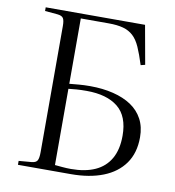

<svg xmlns="http://www.w3.org/2000/svg" viewBox="-81 -795 792 868"><g transform="rotate(10 315.0 -361.5)"><path d="M59 0V-18L119 -23Q138 -25 144 -36Q150 -47 150 -74V-653Q150 -679 143.5 -689Q137 -699 117 -701L59 -706V-723H515L547 -545L527 -540Q512 -588 498 -619.5Q484 -651 465 -668.5Q446 -686 419 -693.5Q392 -701 352 -701H224V-401Q245 -403 268 -405Q291 -407 319 -407Q377 -407 425.5 -395Q474 -383 508.5 -360Q543 -337 562 -301.5Q581 -266 581 -218Q581 -146 546.5 -97.5Q512 -49 449.5 -24.5Q387 0 302 0ZM298 -23Q363 -23 408.5 -43.5Q454 -64 478 -106Q502 -148 502 -211Q502 -301 451 -342Q400 -383 307 -383Q280 -383 260.5 -381.5Q241 -380 224 -378V-28Q235 -27 256.5 -25Q278 -23 298 -23Z"/></g></svg>

Font: Literata 60pt Light
Style: Regular
Weight: 300
Designer: Latin by Veronika Burian and Jose Scaglione. Greek by Irene Vlachou. Cyrillic by Vera Evstafieva.
Foundry: TypeTogether
Version: Version 3.103;gftools[0.9.29]